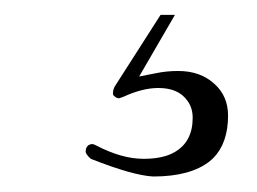

<svg xmlns="http://www.w3.org/2000/svg" viewBox="-20 -27 340 254"><path d="M93.3 173.8Q93.3 174.8 94.7 177.2Q96.7 180.2 100.1 183.1Q155.8 205.1 182.6 206.5Q232.4 206.5 257.8 186L262.2 182.1Q281.7 162.1 281.7 126Q281.7 100.1 263.7 84Q245.1 66.9 215.8 66.9Q200.2 66.9 186.5 69.8L164.1 74.2L211.4 -7.3H192.4L131.8 87.4Q129.4 91.8 129.4 96.7Q129.4 98.6 130.4 99.4Q131.3 100.1 132.3 101.1Q134.8 103 137.7 103L143.1 101.1Q168.5 89.4 189.5 89.4Q216.3 89.4 228 106.4Q234.9 115.7 234.9 128.9Q234.9 160.6 210.9 174.3Q195.8 183.1 169.9 183.1Q141.1 183.1 107.4 165.5Q105 164.1 102.5 163.6Q98.1 163.6 95.7 166.3Q93.3 168.9 93.3 173.8Z"/></svg>

Font: YuPearl-ExtraLight
Style: ExtraLight
Weight: 200
Designer: Max Yao
Foundry: Max-Everyday
Version: Version 1.011; ttfautohint (v1.8.3)